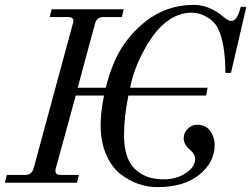

<svg xmlns="http://www.w3.org/2000/svg" viewBox="-30 -750 1031 788"><path d="M-10 0 -2 -32H74Q100 -32 108 -59L269 -653Q278 -680 250 -680H174L182 -712H478L470 -680H394Q367 -680 360 -653L289 -390H404Q436 -516 492 -586Q605 -730 765 -730Q829 -730 887 -681Q907 -664 919 -664Q944 -664 958 -722H981L918 -451H895Q895 -569 865 -633Q852 -660 821 -679Q790 -698 757 -698Q641 -698 557 -536Q519 -465 504 -390H822L816 -358H497Q479 -270 479 -196Q479 -100 523 -57Q567 -14 641 -14Q694 -14 732.5 -39.5Q771 -65 771 -98Q771 -117 750 -135Q724 -157 724 -182Q724 -205 740.5 -221.5Q757 -238 779 -238Q815 -238 833 -212Q851 -186 851 -156Q851 -84 788 -33Q725 18 616 18Q577 18 538.5 5Q500 -8 464 -36Q428 -64 405.5 -116Q383 -168 383 -237Q383 -291 397 -358H281L199 -59Q192 -32 218 -32H294L286 0Z"/></svg>

Font: Old Standard TT
Style: Italic
Weight: 400
Italic angle: -15.2°
Designer: Alexey Kryukov <alexios@thessalonica.org.ru>
Version: Version 2.2